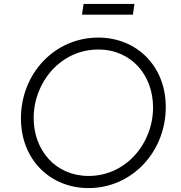

<svg xmlns="http://www.w3.org/2000/svg" viewBox="-20 -949 924 981"><path d="M432 12C655 12 827 -174 827 -402C827 -612 678 -757 482 -757C259 -757 87 -573 87 -344C87 -133 237 12 432 12ZM152 -346C152 -530 291 -696 482 -696C653 -696 762 -563 762 -400C762 -214 622 -50 433 -50C263 -50 152 -182 152 -346ZM399 -874H659L667 -929H407Z"/></svg>

Font: Mluvka Light
Style: Italic
Weight: 300
Italic angle: -8°
Designer: Modified by Jiří Krblich, Original typeface by Gumpita Rahayu
Foundry: Gumpita Rahayu & Jiří Krblich
Version: Version 2.000;Glyphs 3.1.1 (3134)